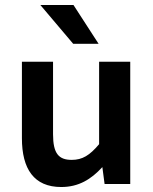

<svg xmlns="http://www.w3.org/2000/svg" viewBox="-20 -739 616 771"><path d="M226 12C296 12 346 -19 391 -68L400 0H503V-491H378V-160C340 -115 311 -97 268 -97C216 -97 193 -122 193 -200V-491H68V-184C68 -61 116 12 226 12ZM376 -563 275 -719H142L274 -563Z"/></svg>

Font: Falling Sky
Style: Med
Weight: 500
Designer: Paul D. Hunt
Foundry: Adobe Systems Incorporated
Version: Version 1.02